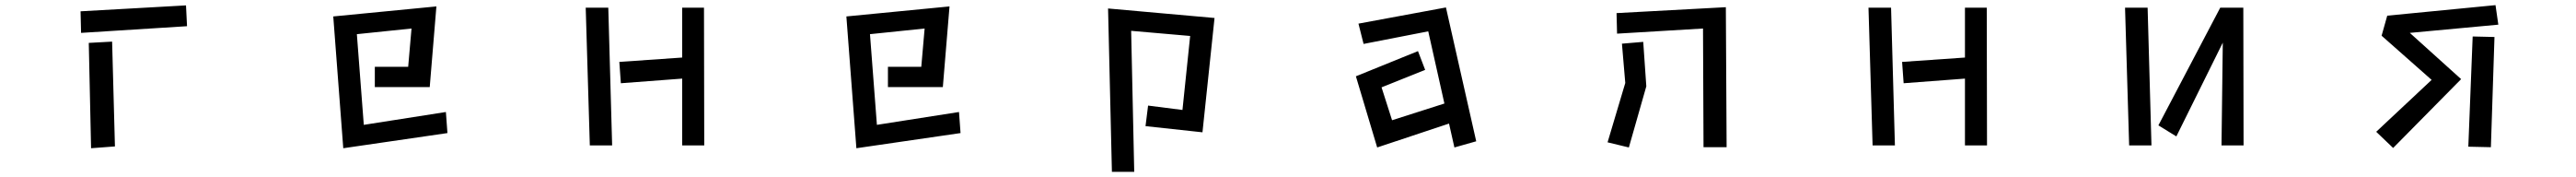

<svg xmlns="http://www.w3.org/2000/svg" viewBox="-20 -550 10040 689"><path d="M294 -506 705 -529 709 -448 296 -422ZM326 -383 417 -388 428 20 335 27Z M1279 -486 1681 -525 1655 -211H1441V-290H1571L1584 -439L1371 -417L1398 -64L1718 -114L1724 -32L1318 27Z M2639 -244 2400 -226 2394 -309 2639 -326V-520H2724L2725 16H2639ZM2263 -520H2351L2366 16H2279Z M3279 -486 3681 -525 3655 -211H3441V-290H3571L3584 -439L3371 -417L3398 -64L3718 -114L3724 -32L3318 27Z M4455 -139 4589 -122 4619 -410 4389 -430 4401 119H4314L4299 -517L4714 -480L4667 -35L4445 -59Z M5628 -69 5348 24 5265 -253 5507 -351 5535 -278 5365 -210 5406 -82 5610 -147 5547 -428 5295 -379 5275 -458 5616 -521 5734 0 5649 24Z M6618 -439 6283 -419 6281 -499 6707 -522 6710 23H6620ZM6315 -227 6302 -380 6385 -387 6397 -214 6329 24 6246 4Z M7639 -244 7400 -226 7394 -309 7639 -326V-520H7724L7725 16H7639ZM7263 -520H7351L7366 16H7279Z M8644 -384 8463 -19 8393 -62 8634 -520H8724L8725 16H8639ZM8263 -520H8351L8366 16H8279Z M9458 -239 9263 -411 9285 -489 9707 -530 9718 -454 9373 -422 9573 -242 9308 26 9242 -37ZM9618 -408 9703 -406 9689 23 9601 21Z"/></svg>

Font: Moralerspace Krypton JPDOC
Style: Regular
Weight: 400
Version: v0.0.6; ttfautohint (v1.8.4.7-5d5b-dirty) -l 6 -r 45 -G 200 